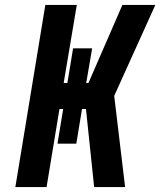

<svg xmlns="http://www.w3.org/2000/svg" viewBox="-20 -755 647 775"><path d="M42 0 163 -735H290L237 -420H252L275 -560H352L328 -420H337L474 -735H607L441 -368L485 0H360L327 -315H311L288 -175H212L235 -315H220L168 0Z"/></svg>

Font: Iosevka Curly XBdExObl
Style: Regular
Weight: 800
Width: 7
Italic angle: -9°
Monospace: yes
Designer: Belleve Invis
Foundry: Belleve Invis
Version: Version 11.1.0; ttfautohint (v1.8.3)